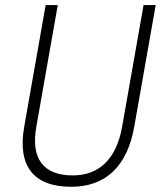

<svg xmlns="http://www.w3.org/2000/svg" viewBox="-20 -713 626 743"><path d="M255.9 9.8C388.7 9.8 472.7 -69.8 499.5 -222.7L582.5 -693.4H535.6L452.6 -222.7C430.7 -98.6 364.3 -34.2 261.7 -34.2C147.5 -34.2 98.6 -99.1 120.6 -222.7L203.6 -693.4H156.7L73.7 -222.7C46.9 -69.8 109.9 9.8 255.9 9.8Z"/></svg>

Font: Cascadia Code PL ExtraLight
Style: Italic
Weight: 200
Italic angle: -10°
Monospace: yes
Designer: Aaron Bell
Foundry: Saja Typeworks
Version: Version 2404.023